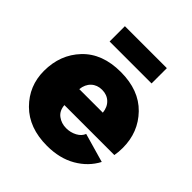

<svg xmlns="http://www.w3.org/2000/svg" viewBox="-197 -857 1003 1003"><g transform="rotate(45 304.5 -355.0)"><path d="M153 -607V-720H463V-607ZM307 10Q174 10 96.5 -67.5Q19 -145 19 -256Q19 -376 95 -456Q171 -536 307 -536Q442 -536 518.5 -457Q595 -378 595 -263Q595 -232 590 -205H221Q224 -166 250.5 -146Q277 -126 313 -126Q345 -126 372 -140.5Q399 -155 408 -179L569 -133Q535 -68 467.5 -29Q400 10 307 10ZM217 -319H391Q387 -357 363.5 -379Q340 -401 304 -401Q268 -401 244.5 -379Q221 -357 217 -319Z"/></g></svg>

Font: Raleway-v4020 Black
Style: Regular
Weight: 900
Designer: Matt McInerney, Pablo Impallari, Rodrigo Fuenzalida
Foundry: Matt McInerney, Pablo Impallari, Rodrigo Fuenzalida
Version: Version 4.020;PS 004.020;hotconv 1.0.88;makeotf.lib2.5.64775